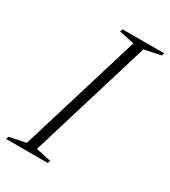

<svg xmlns="http://www.w3.org/2000/svg" viewBox="-193 -761 751 846"><g transform="rotate(30 182.0 -337.5)"><path d="M250 -645 173 -661.5 177 -675H389L385.5 -661.5L301.5 -644.5L114.5 -30L191 -13.5L187 0H-25L-21 -13.5L62.5 -30.5Z"/></g></svg>

Font: Newsreader 24pt Light
Style: Italic
Weight: 300
Italic angle: -17°
Designer: Hugues Gentile
Foundry: Production Type
Version: Version 1.003